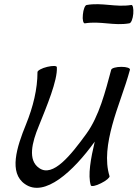

<svg xmlns="http://www.w3.org/2000/svg" viewBox="-20 -868 661 922"><path d="M388 -756C463 -768 527 -743 601 -756C610 -757 618 -778 620 -802C622 -827 618 -846 610 -844C535 -832 471 -857 396 -844C388 -843 380 -822 378 -798C375 -773 380 -754 388 -756ZM506 -22C483 -96 496 -182 519 -267C543 -356 580 -444 604 -533C606 -541 588 -547 563 -547C538 -547 516 -541 514 -533C486 -429 456 -310 395 -226C321 -124 234 -14 168 -61C112 -99 134 -185 166 -262C204 -357 257 -482 253 -545C253 -553 233 -553 207 -547C181 -541 160 -529 160 -522C160 -440 139 -355 105 -271C60 -161 21 -38 100 16C194 82 332 -45 435 -188C416 -108 401 -26 416 22C418 29 440 25 465 12C490 0 508 -16 506 -22Z"/></svg>

Font: Nupuram Condensed Oblique
Style: Regular
Weight: 400
Width: 3
Designer: Santhosh Thottingal (santhosh.thottingal@gmail.com)
Foundry: SMC
Version: Version 1.000